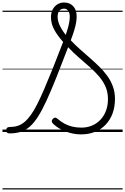

<svg xmlns="http://www.w3.org/2000/svg" viewBox="-20 -1054 999 1533"><path d="M627 19Q595 19 564.5 13Q534 7 505 -4Q476 -15 451 -30Q426 -45 406 -64Q394 -75 393.5 -85.5Q393 -96 403 -106Q413 -115 420.5 -115Q428 -115 440 -105Q467 -82 495.5 -66.5Q524 -51 557.5 -43Q591 -35 630 -35Q676 -35 715 -51.5Q754 -68 782.5 -98.5Q811 -129 826.5 -170.5Q842 -212 842 -263Q842 -317 823 -361Q804 -405 771 -443.5Q738 -482 697 -518.5Q656 -555 611 -593.5Q566 -632 524 -677Q471 -538 429 -433Q387 -328 352 -252Q317 -176 285 -125Q253 -74 219 -44Q185 -14 146 -1.5Q107 11 58 11Q43 11 36.5 5.5Q30 0 30 -13Q30 -28 37 -34Q44 -40 58 -40Q92 -40 120.5 -49Q149 -58 174.5 -79Q200 -100 225 -134.5Q250 -169 276.5 -221Q303 -273 333.5 -344Q364 -415 401.5 -508Q439 -601 484 -719Q460 -746 442 -771Q424 -796 411.5 -820Q399 -844 393 -868Q387 -892 387 -917Q387 -951 400 -977Q413 -1003 437 -1018.5Q461 -1034 491 -1034Q537 -1034 564.5 -1004.5Q592 -975 592 -924Q592 -901 588 -876Q584 -851 574 -816.5Q564 -782 545 -732Q580 -695 619.5 -660Q659 -625 698.5 -590.5Q738 -556 774 -520.5Q810 -485 838 -446Q866 -407 882 -362Q898 -317 898 -265Q898 -201 879 -149Q860 -97 824 -59Q788 -21 738 -1Q688 19 627 19ZM505 -775Q516 -807 523 -833Q530 -859 533.5 -881Q537 -903 537 -922Q537 -951 524.5 -968Q512 -985 491 -985Q475 -985 463.5 -977.5Q452 -970 446 -955.5Q440 -941 440 -919Q440 -897 448 -873Q456 -849 471 -824Q486 -799 505 -775ZM0 449H959V459H0ZM0 -20H959V0H0ZM0 -505H959V-500H0ZM0 -969H959V-959H0Z"/></svg>

Font: Playwrite IT Trad Guides
Style: Regular
Weight: 400
Designer: Veronika Burian, José Scaglione
Foundry: TypeTogether
Version: Version 1.003